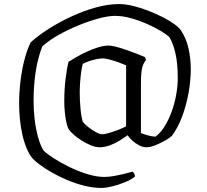

<svg xmlns="http://www.w3.org/2000/svg" viewBox="-20 -724 1018 944"><path d="M479 200Q437 200 393.5 189Q350 178 309 160.5Q268 143 234 123.5Q200 104 176 86Q152 68 142 57Q125 38 112 7.5Q99 -23 90.5 -60Q82 -97 78 -136.5Q74 -176 74 -213Q74 -274 81.5 -331.5Q89 -389 102 -437Q115 -485 131 -516Q166 -548 217.5 -581Q269 -614 329 -642Q389 -670 450 -687Q511 -704 565 -704Q597 -704 634 -695Q671 -686 708.5 -671.5Q746 -657 779.5 -640Q813 -623 837 -605.5Q861 -588 870 -574Q895 -537 906.5 -487Q918 -437 918 -385Q918 -328 907 -267Q896 -206 875.5 -151Q855 -96 825 -56Q816 -47 793.5 -34Q771 -21 745.5 -10.5Q720 0 699 0Q682 0 663 -10Q644 -20 629 -34Q614 -48 608 -59Q591 -47 568.5 -33Q546 -19 520.5 -9.5Q495 0 470 0Q449 0 425.5 -10Q402 -20 380 -34Q358 -48 342.5 -62Q327 -76 321 -84Q313 -94 307.5 -117Q302 -140 299 -169.5Q296 -199 296 -225Q296 -283 302.5 -336.5Q309 -390 317 -420Q331 -429 354 -442.5Q377 -456 405 -469Q433 -482 461.5 -491Q490 -500 515 -500Q528 -500 551 -494Q574 -488 601.5 -478.5Q629 -469 653.5 -459.5Q678 -450 693 -443L698 -429Q690 -420 684.5 -407.5Q679 -395 676 -374Q673 -353 673 -318V-70Q684 -65 705 -59Q726 -53 744 -52Q768 -69 788 -100.5Q808 -132 823 -172.5Q838 -213 846 -256.5Q854 -300 854 -340Q854 -412 842.5 -462Q831 -512 813 -541Q800 -554 771 -571.5Q742 -589 703.5 -606Q665 -623 624 -634.5Q583 -646 545 -646Q513 -646 466 -633.5Q419 -621 367.5 -600Q316 -579 268.5 -552.5Q221 -526 188 -496Q165 -437 155 -368.5Q145 -300 145 -227Q145 -183 150.5 -136.5Q156 -90 167 -50Q178 -10 194 16Q210 32 244 54Q278 76 321 97Q364 118 409.5 132Q455 146 493 146Q513 146 539 141.5Q565 137 590 131Q615 125 632 120Q636 123 639.5 129Q643 135 644 144Q622 161 590.5 173.5Q559 186 529 193Q499 200 479 200ZM482 -64Q496 -64 519 -71Q542 -78 565 -87Q588 -96 600 -103V-403Q584 -410 561.5 -418Q539 -426 518 -431.5Q497 -437 484 -437Q473 -437 453.5 -433Q434 -429 416 -422.5Q398 -416 387 -410Q383 -397 379.5 -372.5Q376 -348 374 -320Q372 -292 372 -268Q372 -234 375.5 -193Q379 -152 387 -125Q395 -115 412.5 -100.5Q430 -86 450 -75Q470 -64 482 -64Z"/></svg>

Font: Texturina Medium 12pt Light
Style: Regular
Weight: 300
Version: Version 1.002